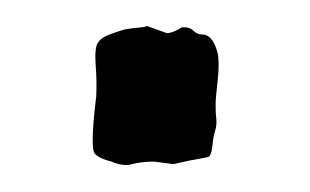

<svg xmlns="http://www.w3.org/2000/svg" viewBox="-20 -76 236 146"><path d="M145.5 -35.6Q147 -28.3 145.5 -14.6Q144 -1 144 1V6.8Q144 10.7 144.5 14.6Q145 18.6 143.6 23.4Q142.1 28.3 141.6 34.2Q141.1 40 139.2 43Q137.2 43.9 125 45.9L111.8 48.8L97.2 46.9Q87.4 46.9 80.6 48.8Q73.7 50.8 64.9 46.9Q56.2 44.9 52.2 41Q48.3 37.1 53.2 -2.9Q53.7 -14.6 52.7 -27.3Q51.8 -40 54.7 -43.9Q57.6 -47.9 63.5 -49.8Q68.8 -51.8 71.8 -52.7Q74.2 -53.7 82 -54.7Q89.8 -55.2 91.8 -56.2L106.9 -50.8Q111.3 -50.8 118.2 -55.2Q124 -55.7 127 -52.7Q129.9 -49.8 133.8 -49.8Q137.7 -49.8 140.6 -46.4Q143.6 -43 145.5 -35.6Z"/></svg>

Font: AntiqueNobleRegular
Style: Regular
Weight: 400
Version: Version 0.1